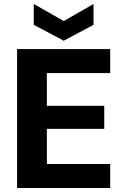

<svg xmlns="http://www.w3.org/2000/svg" viewBox="-20 -947 627 967"><path d="M66 0V-700H535V-579H216V-414H505V-298H216V-121H535V0ZM301 -742 150 -822V-927L301 -841L451 -927V-822Z"/></svg>

Font: DM Sans 17pt Black
Style: Regular
Weight: 900
Version: Version 4.004;gftools[0.9.30]